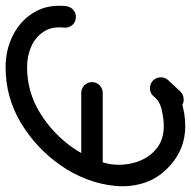

<svg xmlns="http://www.w3.org/2000/svg" viewBox="-24 -612 667 670"><g transform="rotate(90 309.0 -276.5)"><path d="M346 -575Q357 -564 358 -548.5Q359 -533 348 -522Q338 -511 328 -500.5Q318 -490 308 -479Q298 -468 282.5 -467Q267 -466 255 -477Q244 -488 243.5 -503.5Q243 -519 253 -530Q263 -541 273 -551.5Q283 -562 293 -573Q304 -584 319.5 -584.5Q335 -585 346 -575ZM310 -480Q300 -468 284.5 -467Q269 -466 257 -476Q245 -486 243.5 -501.5Q242 -517 252 -529Q280 -562 325.5 -576Q371 -590 413 -590Q492 -590 550 -538Q594 -499 610.5 -450Q627 -401 622.5 -348.5Q618 -296 598.5 -245.5Q579 -195 549 -153Q490 -69 401.5 -16Q313 37 208 37Q147 37 96 11Q45 -15 16.5 -62.5Q-12 -110 -5 -175Q-5 -175 -5 -175Q-5 -175 -5 -175Q-3 -190 9 -200Q21 -210 36 -208Q52 -207 61.5 -195Q71 -183 70 -167Q65 -125 84 -96Q103 -67 136 -52.5Q169 -38 208 -38Q294 -38 366.5 -82.5Q439 -127 488 -196Q508 -225 523.5 -258Q539 -291 546 -327Q553 -371 540.5 -414.5Q528 -458 496 -486.5Q464 -515 413 -515Q389 -515 357.5 -508Q326 -501 310 -480Q310 -480 310 -480Q310 -480 310 -480ZM298 -227Q282 -227 271 -238Q260 -249 260 -264Q260 -280 271 -291Q282 -302 298 -302Q364 -302 430.5 -302Q497 -302 564 -302Q564 -302 564 -302Q564 -302 564 -302Q580 -302 590.5 -291Q601 -280 601 -264Q601 -249 590.5 -238Q580 -227 564 -227Q497 -227 430.5 -227Q364 -227 298 -227Q298 -227 298 -227Q298 -227 298 -227Z"/></g></svg>

Font: FRB American Cursive Guidelines Arrows Extrabold
Style: Bold Italic
Weight: 800
Italic angle: -25°
Version: Version 2.0;Modular Font Editor K font №1